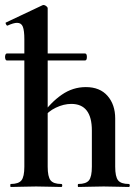

<svg xmlns="http://www.w3.org/2000/svg" viewBox="-22 -745 551 765"><path d="M6 -504Q1 -504 -1 -511Q-3 -518 -1 -525Q1 -532 6 -532H316Q322 -532 323.5 -525Q325 -518 323.5 -511Q322 -504 316 -504ZM21 0Q19 0 19 -6Q19 -12 21 -12Q52 -12 63.5 -26.5Q75 -41 75 -81V-589Q75 -623 69 -638.5Q63 -654 46 -654Q32 -654 8 -643Q5 -642 2 -648Q-1 -654 1 -655L147 -724Q149 -725 150 -725Q151 -725 152 -725Q157 -725 162.5 -720.5Q168 -716 168 -712V-81Q168 -41 179.5 -26.5Q191 -12 222 -12Q226 -12 226 -6Q226 0 222 0Q202 0 176.5 -1Q151 -2 122 -2Q93 -2 67 -1Q41 0 21 0ZM290 0Q288 0 288 -6Q288 -12 290 -12Q321 -12 332.5 -26.5Q344 -41 344 -81V-225Q344 -331 262 -331Q232 -331 200.5 -316Q169 -301 151 -275L145 -287Q180 -337 224 -367.5Q268 -398 320 -398Q376 -398 406.5 -363Q437 -328 437 -273V-81Q437 -41 448.5 -26.5Q460 -12 491 -12Q495 -12 495 -6Q495 0 491 0Q471 0 445.5 -1Q420 -2 391 -2Q362 -2 336 -1Q310 0 290 0Z"/></svg>

Font: Cormorant Infant Light
Style: Bold
Weight: 700
Version: Version 4.001